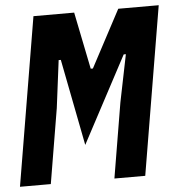

<svg xmlns="http://www.w3.org/2000/svg" viewBox="-53 -746 739 794"><g transform="rotate(-5 316.5 -349.0)"><path d="M442 -311 482 -508H473L282 -149L212 -508H203L178 -311L126 0H-2L115 -698H284L332 -461H341L467 -698H635L518 0H390Z"/></g></svg>

Font: iA Writer Mono V
Style: Regular
Weight: 400
Italic angle: -9.5°
Designer: Mike Abbink, Paul van der Laan, Pieter van Rosmalen
Foundry: Bold Monday
Version: Version 2.000